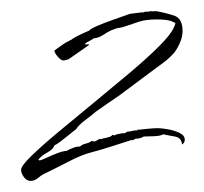

<svg xmlns="http://www.w3.org/2000/svg" viewBox="-20 -307 368 346"><path d="M35 19Q28 19 23 12Q18 5 18 -1Q18 -8 36.5 -26Q55 -44 85 -69Q115 -94 148.5 -121.5Q182 -149 213.5 -175.5Q245 -202 266.5 -223.5Q288 -245 293 -257Q294 -259 295 -261.5Q296 -264 296 -266H295Q288 -270 279.5 -271Q271 -272 263 -272Q243 -272 231 -268Q219 -264 201 -258Q197 -257 193 -256.5Q189 -256 185 -254Q178 -252 167.5 -245Q157 -238 149 -238Q147 -236 140 -232.5Q133 -229 133 -227H141Q141 -226 132 -220Q123 -214 114 -207.5Q105 -201 103 -200Q97 -198 94 -198Q90 -198 84 -205Q78 -212 78 -216Q85 -221 92 -226Q99 -231 106 -234Q106 -235 108 -235Q110 -237 117.5 -241Q125 -245 133 -248.5Q141 -252 141 -252Q143 -255 154.5 -260Q166 -265 180 -270Q194 -275 204 -278.5Q214 -282 214 -282L237 -285V-284Q240 -286 243 -286Q246 -286 249 -286L250 -287Q256 -286 261 -287Q278 -284 293.5 -279Q309 -274 309 -251Q309 -241 304.5 -230.5Q300 -220 294 -212Q285 -202 275 -194.5Q265 -187 254 -179Q239 -168 224.5 -157Q210 -146 195 -135Q185 -128 174.5 -121Q164 -114 153 -106Q145 -99 133.5 -90.5Q122 -82 117 -74Q114 -72 105.5 -65Q97 -58 89 -52Q81 -46 78 -45Q76 -38 65 -32Q54 -26 49 -19L51 -18Q54 -18 63.5 -22.5Q73 -27 83.5 -31Q94 -35 100 -35Q105 -38 111.5 -40.5Q118 -43 124 -43Q129 -47 134 -48Q139 -49 144 -52V-53L151 -52L160 -57L161 -56Q163 -57 172.5 -59Q182 -61 182 -64L186 -63Q190 -65 191 -65Q195 -66 198 -66.5Q201 -67 205 -67L210 -70H213L223 -72H228L227 -74H228V-73Q238 -74 247 -75Q256 -76 265 -76Q271 -76 282.5 -74Q294 -72 303.5 -67.5Q313 -63 313 -55Q313 -51 309 -47H308Q307 -59 295 -61Q283 -63 274 -65Q270 -62 257 -61.5Q244 -61 239 -61Q233 -57 224 -57L219 -54L218 -55Q199 -49 180.5 -43Q162 -37 143 -32Q127 -28 101 -14.5Q75 -1 58 7Q53 10 47.5 14.5Q42 19 35 19Z"/></svg>

Font: Qwitcher Grypen
Style: Regular
Weight: 400
Designer: Robert E. Leuschke
Foundry: Robert E. Leuschke
Version: Version 1.100; ttfautohint (v1.8.3)